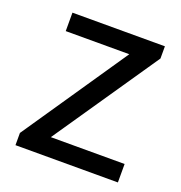

<svg xmlns="http://www.w3.org/2000/svg" viewBox="-104 -633 683 724"><g transform="rotate(20 237.5 -271.5)"><path d="M35 0H446V-74H150L437 -494V-543H66V-469H321L35 -49Z"/></g></svg>

Font: Noto Sans CJK HK
Style: Regular
Weight: 400
Designer: Ryoko NISHIZUKA 西塚涼子 (kana, bopomofo & ideographs); Paul D. Hunt (Latin, Greek & Cyrillic); Sandoll Communications 산돌커뮤니
Foundry: Adobe
Version: Version 2.004;hotconv 1.0.118;makeotfexe 2.5.65603